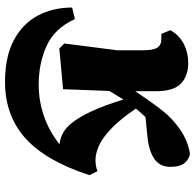

<svg xmlns="http://www.w3.org/2000/svg" viewBox="-26 -518 776 764"><g transform="rotate(90 362.0 -136.0)"><path d="M173 16 153 -4 180 -214V-318Q180 -358 169.5 -374Q159 -390 136 -390H115L100 -426Q120 -461 154.5 -479Q189 -497 230 -497Q283 -497 313 -467.5Q343 -438 343 -368V-286Q375 -335 407 -377.5Q439 -420 466 -442Q500 -471 530.5 -485Q561 -499 592 -504Q615 -500 629.5 -481.5Q644 -463 644 -426Q644 -383 610.5 -361Q577 -339 517 -334L446 -327Q438 -318 429 -308.5Q420 -299 412 -289Q456 -224 493.5 -189Q531 -154 561.5 -141Q592 -128 616 -128Q630 -128 640.5 -130Q651 -132 661 -136L677 -104Q620 71 529.5 151.5Q439 232 306 232Q206 232 140 197Q74 162 42 101.5Q10 41 10 -35L56 -46Q92 34 161.5 66Q231 98 317 98Q382 98 442.5 77Q503 56 554 15Q532 13 510.5 2Q489 -9 467.5 -36Q446 -63 423 -112Q400 -161 376 -239Q368 -226 359 -211.5Q350 -197 342 -183Q341 -154 339.5 -119.5Q338 -85 337 -53Q336 -21 335 1Z"/></g></svg>

Font: Source Serif Pro Black
Style: Regular
Weight: 900
Designer: Frank Grießhammer
Foundry: Adobe Systems Incorporated
Version: Version 3.001;hotconv 1.0.111;makeotfexe 2.5.65597